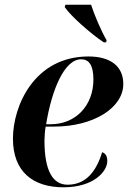

<svg xmlns="http://www.w3.org/2000/svg" viewBox="-20 -786 547 816"><path d="M421 -606H431L433 -615C410 -654 381 -723 367 -766H258L255 -756C282 -716 368 -641 421 -606ZM250 10C378 10 436 -57 436 -102C436 -124 427 -135 414 -139C389 -57 345 -1 267 -1C204 -1 169 -61 169 -188C169 -203 171 -232 174 -248H210C378 -248 504 -328 504 -429C504 -505 449 -546 356 -546C126 -546 35 -336 35 -197C35 -57 119 10 250 10ZM196 -258H176C200 -404 253 -534 325 -534C358 -534 377 -509 377 -448C377 -337 301 -258 196 -258Z"/></svg>

Font: Noto Serif Display SemiBold
Style: Italic
Weight: 600
Italic angle: -12°
Designer: Monotype Design Team
Foundry: Monotype Imaging Inc.
Version: Version 2.009